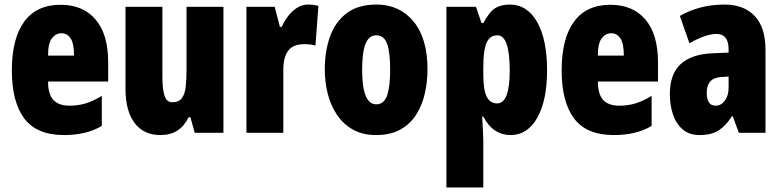

<svg xmlns="http://www.w3.org/2000/svg" viewBox="-20 -583 3430 843"><path d="M246 -562Q345 -562 400 -497Q455 -432 455 -310V-225H191Q191 -170 214 -144.5Q237 -119 285 -119Q323 -119 356 -129Q389 -139 427 -162V-30Q391 -9 350 0.5Q309 10 261 10Q141 10 86.5 -63Q32 -136 32 -274Q32 -413 86 -487.5Q140 -562 246 -562ZM250 -437Q225 -437 208 -415Q191 -393 191 -339H305Q305 -392 290 -414.5Q275 -437 250 -437Z M961 -553V0H835L816 -68H808Q789 -29 758.5 -9.5Q728 10 684 10Q611 10 571 -43Q531 -96 531 -193V-553H693V-246Q693 -191 702.5 -162.5Q712 -134 736 -134Q765 -134 778.5 -152Q792 -170 795.5 -203Q799 -236 799 -280V-553Z M1333 -563Q1343 -563 1353 -562Q1363 -561 1378 -557L1365 -383Q1346 -389 1315 -389Q1267 -389 1245.5 -360.5Q1224 -332 1224 -278V0H1062V-553H1186L1209 -465H1217Q1227 -488 1243.5 -510.5Q1260 -533 1283 -548Q1306 -563 1333 -563Z M1857 -278Q1857 -225 1845.5 -173.5Q1834 -122 1808 -80.5Q1782 -39 1738.5 -14.5Q1695 10 1631 10Q1572 10 1529.5 -14Q1487 -38 1459.5 -79Q1432 -120 1419 -171.5Q1406 -223 1406 -278Q1406 -358 1429 -422.5Q1452 -487 1502 -525Q1552 -563 1633 -563Q1734 -563 1795.5 -489Q1857 -415 1857 -278ZM1570 -276Q1570 -125 1632 -125Q1666 -125 1679.5 -163.5Q1693 -202 1693 -278Q1693 -354 1679.5 -391Q1666 -428 1632 -428Q1600 -428 1585 -391Q1570 -354 1570 -276Z M2218 -563Q2295 -563 2338.5 -486Q2382 -409 2382 -275Q2382 -142 2339 -66Q2296 10 2222 10Q2185 10 2155 -9Q2125 -28 2102 -71H2097Q2099 -34 2100.5 -7.5Q2102 19 2102 35V240H1940V-553H2070L2094 -482H2102Q2130 -533 2155.5 -548Q2181 -563 2218 -563ZM2164 -428Q2131 -428 2116.5 -395.5Q2102 -363 2102 -288V-256Q2102 -190 2116.5 -159.5Q2131 -129 2163 -129Q2218 -129 2218 -273Q2218 -428 2164 -428Z M2660 -562Q2759 -562 2814 -497Q2869 -432 2869 -310V-225H2605Q2605 -170 2628 -144.5Q2651 -119 2699 -119Q2737 -119 2770 -129Q2803 -139 2841 -162V-30Q2805 -9 2764 0.5Q2723 10 2675 10Q2555 10 2500.5 -63Q2446 -136 2446 -274Q2446 -413 2500 -487.5Q2554 -562 2660 -562ZM2664 -437Q2639 -437 2622 -415Q2605 -393 2605 -339H2719Q2719 -392 2704 -414.5Q2689 -437 2664 -437Z M3162 -563Q3245 -563 3293 -513.5Q3341 -464 3341 -363V0H3224L3197 -73H3194Q3167 -31 3135.5 -10.5Q3104 10 3052 10Q3005 10 2976 -16Q2947 -42 2934 -83Q2921 -124 2921 -169Q2921 -258 2968.5 -301.5Q3016 -345 3107 -349L3179 -352V-366Q3179 -434 3126 -434Q3079 -434 3007 -393L2965 -513Q3006 -537 3055.5 -550Q3105 -563 3162 -563ZM3149 -245Q3083 -242 3083 -176Q3083 -119 3122 -119Q3146 -119 3162.5 -141Q3179 -163 3179 -198V-247Z"/></svg>

Font: Noto Sans ExtraCondensed Black
Style: Regular
Weight: 900
Width: 2
Designer: Monotype Design Team
Foundry: Monotype Imaging Inc.
Version: Version 2.013; ttfautohint (v1.8.4.7-5d5b)